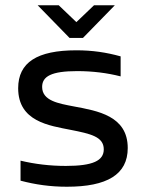

<svg xmlns="http://www.w3.org/2000/svg" viewBox="-20 -700 554 729"><path d="M248 -207C324 -192 374 -181 374 -133C374 -90 333 -70 230 -70C170 -70 112 -77 58 -90V-14C115 1 171 9 234 9C386 9 465 -37 465 -138C465 -260 351 -279 260 -296C203 -307 140 -317 140 -370C140 -410 175 -430 273 -430C332 -430 387 -423 438 -410V-486C384 -501 331 -509 270 -509C121 -509 49 -463 49 -365C49 -238 168 -223 248 -207ZM123 -680 244 -556H295L416 -680H337L270 -616L203 -680Z"/></svg>

Font: LT Wave Alt
Style: Regular
Weight: 400
Designer: Daniel Lyons
Version: Version 2.5 (Glyphs App)